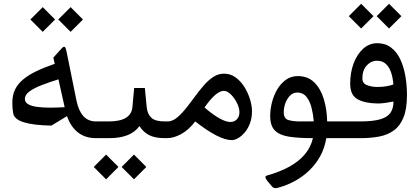

<svg xmlns="http://www.w3.org/2000/svg" viewBox="-20 -726 2208 1009"><path d="M351.1 -688.5 286.1 -623.5 351.1 -558.6 416 -623.5ZM204.6 -688.5 139.6 -623.5 204.6 -558.6 269.5 -623.5ZM246.1 -160.2Q205.6 -160.2 175 -164.3Q144.5 -168.5 127.7 -178.5Q110.8 -188.5 110.8 -206.1Q110.8 -228 135 -245.6Q159.2 -263.2 199.5 -278.8Q239.7 -294.4 287.1 -309.1L319.8 -162.6Q302.2 -162.1 282.7 -161.1Q263.2 -160.2 246.1 -160.2ZM499 0Q510.7 0 510.7 -37.6V-49.8Q510.7 -87.9 499 -87.9H483.9Q443.8 -87.9 418.5 -115.5Q393.1 -143.1 381.8 -197.8L329.6 -455.6Q325.7 -475.6 320.1 -479.5Q314.5 -483.4 304.2 -471.7L260.3 -423.3L267.6 -390.6Q212.4 -371.6 170.7 -351.6Q128.9 -331.5 101.1 -308.1Q73.2 -284.7 59.1 -255.4Q44.9 -226.1 44.9 -188.5Q44.9 -167.5 46.4 -151.9Q47.9 -136.2 49.8 -127.4Q53.7 -112.8 67.9 -101.6Q82 -90.3 107.2 -82.8Q132.3 -75.2 168 -71Q203.6 -66.9 250 -65.9L332 -115.7Q352.5 -58.1 390.9 -29.1Q429.2 0 483.4 0Z M684.1 86.4 619.1 151.4 684.1 216.3 749 151.4ZM537.6 86.4 472.7 151.4 537.6 216.3 602.5 151.4ZM493.7 -87.9Q466.8 -87.9 466.8 -49.8V-37.6Q466.8 0 493.7 0H554.7Q610.8 0 650.4 -15.9Q689.9 -31.7 712.9 -63.5Q732.9 -31.7 763.7 -15.9Q794.4 0 845.7 0H854.5Q866.2 0 866.2 -37.6V-49.8Q866.2 -87.9 854.5 -87.9H844.7Q796.9 -87.9 775.9 -106.7Q754.9 -125.5 751 -162.6L741.2 -263.7H685.1L675.8 -163.1Q672.4 -125.5 641.4 -106.7Q610.4 -87.9 552.2 -87.9Z M849.1 0H857.4Q893.6 0 933.1 -22Q972.7 -43.9 1005.9 -87.9Q1131.3 10.3 1198.2 10.3Q1213.4 10.3 1231.4 0Q1249.5 -10.3 1266.1 -29.8Q1282.7 -49.3 1293.5 -77.6Q1304.2 -106 1304.2 -141.6Q1304.2 -169.9 1293.9 -203.9Q1283.7 -237.8 1264.6 -268.6Q1245.6 -299.3 1218.5 -319.1Q1191.4 -338.9 1157.2 -338.9Q1127.4 -338.9 1101.3 -322Q1075.2 -305.2 1049.6 -275.6Q1023.9 -246.1 996.1 -207.5Q960.4 -158.2 936 -132.3Q911.6 -106.4 894.3 -97.2Q877 -87.9 861.8 -87.9H849.1Q822.3 -87.9 822.3 -49.8V-37.6Q822.3 0 849.1 0ZM1190.9 -85Q1143.6 -85 1054.7 -161.1Q1085 -204.6 1110.4 -226.6Q1135.7 -248.5 1156.7 -248.5Q1174.3 -248.5 1193.4 -229.7Q1212.4 -210.9 1225.3 -184.8Q1238.3 -158.7 1238.3 -136.2Q1238.3 -114.3 1225.3 -99.6Q1212.4 -85 1190.9 -85Z M1554.7 -87.9Q1521 -87.9 1496.1 -95Q1471.2 -102.1 1471.2 -135.7Q1471.2 -161.6 1480.2 -185.3Q1489.3 -209 1505.1 -224.4Q1521 -239.7 1541.5 -239.7Q1572.3 -239.7 1590.3 -217.3Q1608.4 -194.8 1617.2 -159.9Q1626 -125 1628.9 -88.4Q1609.4 -87.9 1595 -87.9Q1580.6 -87.9 1554.7 -87.9ZM1383.3 196.3Q1376 198.2 1375.2 203.1Q1374.5 208 1377.7 213.9Q1380.9 219.7 1384.8 224.6L1409.2 253.9Q1414.6 260.3 1421.9 262Q1429.2 263.7 1438.5 261.2Q1485.8 249 1528.6 225.8Q1571.3 202.6 1605.7 169.4Q1640.1 136.2 1663.3 93.8Q1686.5 51.3 1694.8 0H1754.9Q1766.6 0 1766.6 -37.6V-49.8Q1766.6 -87.9 1754.9 -87.9H1699.2Q1698.2 -149.9 1682.1 -204.1Q1666 -258.3 1632.3 -292.2Q1598.6 -326.2 1544.9 -326.2Q1509.8 -326.2 1482.7 -306.9Q1455.6 -287.6 1437.3 -256.6Q1418.9 -225.6 1409.4 -188.7Q1399.9 -151.9 1399.9 -116.7Q1399.9 -65.4 1424.3 -40.5Q1448.7 -15.6 1498.5 -7.8Q1548.3 0 1624.5 0Q1613.8 46.4 1583.3 83.5Q1552.7 120.6 1502.7 148.7Q1452.6 176.8 1383.3 196.3Z M2024.4 -706.1 1959.5 -641.1 2024.4 -576.2 2089.4 -641.1ZM1877.9 -706.1 1813 -641.1 1877.9 -576.2 1942.9 -641.1ZM1749.5 -87.9Q1722.7 -87.9 1722.7 -49.8V-37.6Q1722.7 0 1749.5 0H1875.5Q1928.7 0 1973.1 -8.5Q2017.6 -17.1 2050.3 -41Q2083 -64.9 2100.8 -109.6Q2118.7 -154.3 2118.7 -226.6Q2118.7 -278.8 2110.1 -327.4Q2101.6 -376 2083.3 -414.8Q2064.9 -453.6 2034.9 -476.3Q2004.9 -499 1962.4 -499Q1920.4 -499 1888.2 -469.7Q1856 -440.4 1838.1 -392.1Q1820.3 -343.8 1820.3 -286.1Q1820.3 -226.6 1858.6 -204.8Q1897 -183.1 1964.8 -182.1Q1981.4 -182.1 2002 -184.8Q2022.5 -187.5 2047.9 -192.4Q2047.9 -157.2 2032.5 -134Q2017.1 -110.8 1979.2 -99.4Q1941.4 -87.9 1873.5 -87.9ZM1962.9 -269Q1933.1 -269 1908.7 -278.6Q1884.3 -288.1 1884.3 -313.5Q1884.3 -356.4 1907 -381.6Q1929.7 -406.7 1960.9 -406.7Q1990.7 -406.7 2008.8 -389.2Q2026.9 -371.6 2035.9 -343.3Q2044.9 -314.9 2047.4 -282.2Q2030.8 -275.9 2009.5 -272.5Q1988.3 -269 1962.9 -269Z"/></svg>

Font: Sahel VF Regular
Style: Regular
Weight: 400
Foundry: Saber Rastikerdar (saber.rastikerdar@gmail.com)
Version: Version 3.4.0